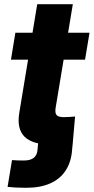

<svg xmlns="http://www.w3.org/2000/svg" viewBox="-20 -685 446 914"><path d="M16.1 204.6 37.1 77.1Q47.4 78.1 62.7 78.6Q78.1 79.1 93.8 79.1Q125 79.1 140.9 66.2Q156.7 53.2 158.7 27.3L162.1 -10.7H327.1L323.2 27.8Q319.3 85 293.2 125.7Q267.1 166.5 219.7 187.7Q172.4 209 104.5 209Q77.6 209 54.7 207.8Q31.7 206.5 16.1 204.6ZM406.2 -529.3 384.8 -400.9H32.2L53.2 -529.3ZM157.2 -665H326.7L244.6 -170.4Q241.2 -147 249.5 -137.2Q257.8 -127.4 283.7 -127.4Q294.4 -127.4 312 -128.4Q329.6 -129.4 337.4 -130.4L326.2 -2.9Q305.7 1 278.6 2.2Q251.5 3.4 225.1 3.4Q134.8 3.4 96.9 -34.2Q59.1 -71.8 71.8 -147.9Z"/></svg>

Font: Inter 24pt ExtraBold
Style: Italic
Weight: 800
Italic angle: -9.3988°
Designer: Rasmus Andersson
Foundry: rsms
Version: Version 4.001;git-66647c0bb